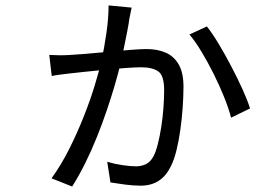

<svg xmlns="http://www.w3.org/2000/svg" viewBox="-20 -638 1040 712"><path d="M468.2 -609.8Q466.1 -597.5 463.5 -587.3Q460.9 -577.1 459.6 -568.1Q457.8 -552.8 451.9 -522.2Q446 -491.5 438.9 -457.5Q431.8 -423.6 425.9 -398.2Q417.9 -364.1 405.2 -320.7Q392.4 -277.3 375.9 -228.5Q359.4 -179.7 339.3 -129.8Q319.3 -79.8 296 -32.9Q272.8 13.9 247.6 53.7L171.1 23.3Q207 -26.4 236.9 -86Q266.7 -145.6 290.7 -206.1Q314.7 -266.6 330.9 -320.1Q347.2 -373.6 356 -410.6Q367 -462.4 374.7 -516.1Q382.5 -569.8 382.7 -617.9ZM747.1 -539.9Q766.3 -516.2 790.1 -476.7Q813.9 -437.3 837.4 -392.4Q860.9 -347.6 879.7 -306.1Q898.4 -264.7 907.2 -235.9L836.9 -201.6Q828.6 -234.5 811.6 -276.9Q794.6 -319.3 772.6 -363.5Q750.5 -407.6 727.2 -446.3Q703.9 -485 682.5 -510ZM162.7 -434.3Q181.8 -433.3 199.2 -433.1Q216.7 -432.9 235 -433.9Q256.8 -434.9 296.6 -438.2Q336.4 -441.5 381.1 -445.8Q425.8 -450.1 464.4 -453.1Q503 -456.1 523.3 -456.1Q563 -456.1 593.7 -443.1Q624.4 -430.1 642.4 -399.5Q660.4 -369 660.4 -316.3Q660.4 -280.9 657.5 -239.6Q654.6 -198.4 648.9 -157.6Q643.3 -116.9 634.6 -81.4Q625.9 -46 613.8 -21.8Q595.8 15.2 568.1 32.8Q540.4 50.5 501.5 50.5Q473.4 50.5 442.5 46.3Q411.7 42.1 389.6 38.5L377.6 -38Q405.8 -29.6 435.5 -25.4Q465.2 -21.2 484.7 -21.2Q502.3 -21.2 519.3 -28.3Q536.3 -35.5 548.8 -57.6Q558 -74.9 565.3 -103.9Q572.6 -132.8 578.1 -167.7Q583.5 -202.6 586.1 -238.3Q588.7 -274 588.7 -303.8Q588.7 -358.1 566.7 -373.3Q544.7 -388.5 503.6 -388.5Q482 -388.5 445.4 -385.8Q408.9 -383.1 367.9 -379.1Q326.9 -375.1 291.3 -371.4Q255.6 -367.7 235.8 -365.3Q220.4 -363.5 202.8 -361.3Q185.1 -359 171.8 -356.2Z"/></svg>

Font: Noto Sans TC
Style: Regular
Weight: 100
Designer: Ryoko NISHIZUKA 西塚涼子 (kana, bopomofo & ideographs); Paul D. Hunt (Latin, Greek & Cyrillic); Sandoll Communications 산돌커뮤니
Foundry: Adobe
Version: Version 2.004;hotconv 1.0.118;makeotfexe 2.5.65603